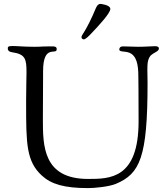

<svg xmlns="http://www.w3.org/2000/svg" viewBox="-20 -946 855 985"><path d="M398 -755C398 -749 404 -744 410 -744C418 -744 434 -759 449 -775C490 -818 546 -879 546 -900C546 -921 498 -926 494 -926C490 -926 480 -923 473 -907C421 -782 398 -769 398 -755ZM20 -697C20 -692 21 -681 42 -678C110 -668 116 -644 116 -575C116 -544 114 -500 114 -431V-414C114 -209 115 -118 195 -45C243 -1 310 19 432 19C466 19 539 12 575 -3C698 -55 737 -138 737 -520C737 -550 736 -570 736 -587C736 -624 738 -636 747 -653C758 -674 795 -680 795 -696C795 -701 795 -709 774 -709C755 -709 731 -706 689 -706C678 -706 624 -708 612 -708C596 -708 592 -700 592 -692C592 -676 630 -687 654 -670C689 -646 690 -590 690 -536C690 -494 691 -494 691 -324C691 -29 544 -28 432 -28C200 -28 200 -199 200 -336C200 -395 201 -465 201 -552V-580C201 -724 271 -660 271 -694C271 -707 259 -708 250 -708C175 -708 203 -706 156 -706C100 -706 71 -710 43 -710C20 -710 20 -704 20 -697Z"/></svg>

Font: OFL Sorts Mill Goudy
Style: Regular
Weight: 500
Version: Version 003.000